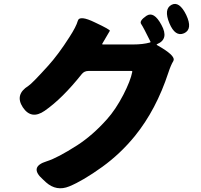

<svg xmlns="http://www.w3.org/2000/svg" viewBox="-20 -891 1040 993"><path d="M338 73Q272 100 218 52L202 37Q128 -28 222 -57Q277 -74 380 -140Q460 -192 533 -274Q578 -324 618 -401Q655 -473 664 -519Q665 -524 660 -524H437Q416 -524 403 -508Q302 -381 211 -318Q142 -270 98 -336Q55 -402 127 -447Q145 -458 230 -552Q283 -611 339 -699Q374 -753 382.5 -783.5Q391 -814 471 -775Q552 -737 548 -731.5Q544 -726 509 -665Q507 -661 512 -661H668Q719 -661 755 -671Q760 -672 758 -676Q721 -751 710 -767Q699 -783 737 -809Q776 -835 815 -762Q855 -689 793 -663Q788 -661 792 -658L819 -642Q890 -598 876.5 -575.5Q863 -553 851 -516Q788 -324 678 -188Q603 -96 509 -28Q409 44 338 73ZM932 -719Q886 -699 856 -771Q826 -844 867 -866Q907 -887 943 -814Q978 -740 932 -719Z"/></svg>

Font: Resource Han Rounded KR Heavy
Style: Regular
Weight: 900
Designer: Cyano Hao (round all glyphs); Ryoko NISHIZUKA 西塚涼子 (kana, bopomofo & ideographs); Paul D. Hunt (Latin, Greek & Cyrillic)
Foundry: Cyano Hao
Version: 0.990